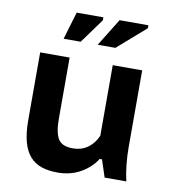

<svg xmlns="http://www.w3.org/2000/svg" viewBox="-84 -811 809 899"><g transform="rotate(10 321.0 -361.5)"><path d="M212 -525V-234Q212 -169 230 -139Q248 -109 299 -109Q343 -109 373 -132Q403 -155 417 -190V-525H557V-160Q557 -118 561.5 -76Q566 -34 574 0H471L444 -82H433Q407 -40 359 -12.5Q311 15 249 15Q206 15 173 4Q140 -7 117.5 -32.5Q95 -58 83.5 -100Q72 -142 72 -204V-525ZM208 -738H335V-724L250 -607H169ZM412 -738H549V-724L415 -607H331Z"/></g></svg>

Font: PT Sans Caption
Style: Bold
Weight: 700
Designer: A.Korolkova, O.Umpeleva, V.Yefimov
Foundry: ParaType Ltd
Version: Version 2.003W OFL